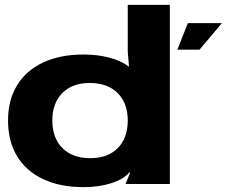

<svg xmlns="http://www.w3.org/2000/svg" viewBox="-20 -756 932 789"><path d="M13 -261Q13 -345 50.5 -406Q88 -467 158 -499.5Q228 -532 324 -532Q381 -532 430 -519Q479 -506 508 -483H510L505 -544V-736H678V0H496L515 -47H511Q487 -19 436.5 -3Q386 13 323 13Q227 13 157 -20Q87 -53 50 -114.5Q13 -176 13 -261ZM351 -106Q423 -106 464 -147.5Q505 -189 505 -261Q505 -332 463.5 -373.5Q422 -415 349 -415Q277 -415 236 -373.5Q195 -332 195 -261Q195 -189 236.5 -147.5Q278 -106 351 -106ZM752 -661H892L800 -552H709Z"/></svg>

Font: Non Bureau Extended
Style: Bold
Weight: 700
Width: 7
Designer: Jona Saucedo
Foundry: Non Foundry
Version: Version 1.000; ttfautohint (v1.8.4)